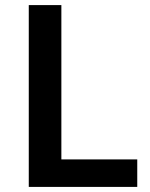

<svg xmlns="http://www.w3.org/2000/svg" viewBox="-20 -734 590 754"><path d="M93 0V-714H221V-108H519V0Z"/></svg>

Font: Noto Sans Hebrew SemiBold
Style: Regular
Weight: 600
Designer: Monotype Design Team
Foundry: Monotype Imaging Inc.
Version: Version 2.003